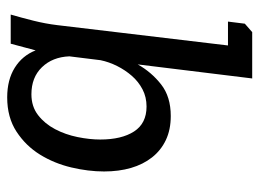

<svg xmlns="http://www.w3.org/2000/svg" viewBox="-116 -612 738 547"><g transform="rotate(90 253.5 -339.0)"><path d="M48 -667 72 -688H204L164 -362Q186 -401 221 -428.5Q256 -456 311 -456Q350 -456 379.5 -442Q409 -428 429 -402.5Q449 -377 459 -342.5Q469 -308 469 -266Q469 -221 457.5 -172.5Q446 -124 421 -83.5Q396 -43 355.5 -16.5Q315 10 258 10Q208 10 173.5 -11.5Q139 -33 124 -71Q119 -53 114.5 -35.5Q110 -18 105 0H22Q31 -31 39.5 -65Q48 -99 52 -132L110 -619H42ZM249 -59Q284 -59 308.5 -78Q333 -97 348.5 -126.5Q364 -156 371 -190.5Q378 -225 378 -255Q378 -316 355 -351.5Q332 -387 284 -387Q257 -387 235 -375.5Q213 -364 196.5 -345Q180 -326 168.5 -303Q157 -280 152 -256L141 -167Q143 -119 172 -89Q201 -59 249 -59Z"/></g></svg>

Font: Zilla Slab Medium
Style: Regular
Weight: 500
Designer: Typotheque.com
Foundry: Typotheque type foundry
Version: Version 1.1; 2017